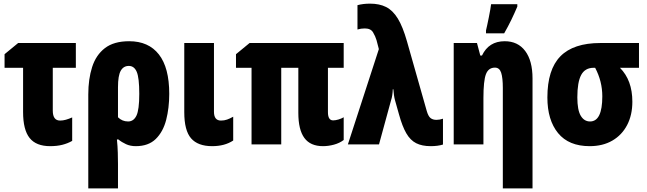

<svg xmlns="http://www.w3.org/2000/svg" viewBox="-20 -788 3530 1048"><path d="M394 -553.2V-418H268.1V-184.1Q268.1 -129.9 308.1 -129.9Q323.2 -129.9 339.6 -134.5Q356 -139.2 374 -147V-19Q349.1 -4.9 320.1 2.4Q291 9.8 253.9 9.8Q177.2 9.8 141.6 -34.9Q106 -79.6 106 -176.8V-418H4.9V-492.2L79.1 -553.2Z M903.8 -275.9Q903.8 -198.7 887 -133.5Q870.1 -68.4 830.1 -29.3Q790 9.8 721.2 9.8Q691.4 9.8 668 -1Q644.5 -11.7 626 -26.9H618.2Q622.1 11.2 623 45.9Q624 80.6 624 106.9V240.2H461.9V-272.9Q461.9 -356.4 482.9 -422.1Q503.9 -487.8 552.7 -525.4Q601.6 -563 685.1 -563Q791 -563 847.4 -490.7Q903.8 -418.5 903.8 -275.9ZM683.1 -428.2Q653.8 -428.2 638.9 -401.6Q624 -375 624 -312V-147.9Q647 -125 679.2 -125Q709.5 -125 724.9 -157Q740.2 -189 740.2 -275.9Q740.2 -363.8 726.3 -396Q712.4 -428.2 683.1 -428.2Z M1147.9 -553.2V-178.2Q1147.9 -129.9 1186 -129.9Q1204.1 -129.9 1219.2 -135.3Q1234.4 -140.6 1252.9 -150.9V-21Q1206.5 9.8 1138.2 9.8Q1060.1 9.8 1022.9 -33Q985.8 -75.7 985.8 -175.8V-553.2Z M1798.3 -130.9Q1811 -130.9 1827.4 -135.7Q1843.8 -140.6 1856 -147.9V-23.9Q1833.5 -6.8 1803 1.5Q1772.5 9.8 1743.2 9.8Q1674.3 9.8 1641.4 -34.9Q1608.4 -79.6 1608.4 -171.9V-418H1515.1V0H1353V-418H1268.1V-492.2L1342.3 -553.2H1856V-418H1770V-175.8Q1770 -130.9 1798.3 -130.9Z M1878.9 0 2047.9 -520 2035.2 -568.8Q2028.8 -590.3 2016.1 -611.6Q2003.4 -632.8 1971.2 -632.8Q1950.2 -632.8 1931.2 -627V-759.8Q1961.9 -768.1 2000 -768.1Q2050.8 -768.1 2087.4 -749.8Q2124 -731.4 2151.4 -686.8Q2178.7 -642.1 2201.2 -563L2309.1 -183.1Q2317.4 -153.8 2329.8 -143.8Q2342.3 -133.8 2361.8 -133.8Q2379.9 -133.8 2397.9 -140.1V1Q2369.6 9.8 2331.1 9.8Q2283.7 9.8 2251.7 -6.3Q2219.7 -22.5 2197.8 -60.3Q2175.8 -98.1 2157.7 -164.1L2135.7 -242.2Q2132.3 -254.9 2130.4 -269.3Q2128.4 -283.7 2127 -300.8H2124Q2122.6 -263.7 2114.7 -241.2L2048.8 0Z M2734.9 -563Q2806.6 -563 2846.7 -509.8Q2886.7 -456.5 2886.7 -359.9V240.2H2724.6V-308.1Q2724.6 -362.8 2715.6 -390.9Q2706.5 -418.9 2681.6 -418.9Q2646 -418.9 2632.3 -382.8Q2618.7 -346.7 2618.7 -252.9V0H2456.5V-553.2H2583.5L2601.6 -484.9H2610.8Q2647.9 -563 2734.9 -563ZM2632.8 -606V-622.1Q2635.3 -631.3 2639.4 -651.1Q2643.6 -670.9 2648.2 -693.6Q2652.8 -716.3 2656.2 -736.1Q2659.7 -755.9 2660.6 -765.1H2803.7V-752Q2788.6 -716.3 2770.8 -679.4Q2752.9 -642.6 2731.9 -606Z M3431.6 -232.9Q3431.6 -160.2 3403.1 -105.5Q3374.5 -50.8 3322.3 -20.5Q3270 9.8 3198.7 9.8Q3084.5 9.8 3026.1 -61.5Q2967.8 -132.8 2967.8 -255.9Q2967.8 -408.2 3038.8 -480.7Q3109.9 -553.2 3257.3 -553.2H3467.8V-418H3363.8Q3431.6 -350.1 3431.6 -232.9ZM3131.3 -256.8Q3131.3 -187.5 3149.9 -156.2Q3168.5 -125 3200.7 -125Q3267.6 -125 3267.6 -262.2Q3267.6 -344.2 3228.5 -418H3220.7Q3173.3 -418 3152.3 -378.9Q3131.3 -339.8 3131.3 -256.8Z"/></svg>

Font: Open Sans Condensed ExtraBold
Style: Regular
Weight: 800
Width: 3
Designer: Monotype Design Team
Foundry: Monotype Imaging Inc.
Version: Version 3.000; ttfautohint (v1.8.4)